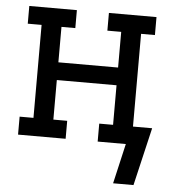

<svg xmlns="http://www.w3.org/2000/svg" viewBox="-51 -576 702 788"><g transform="rotate(5 300.0 -182.5)"><path d="M528 165H444L482 0H366V-74H423V-237H177V-74H234V0H38V-74H95V-457H38V-530H234V-456H177V-310H423V-457H366V-530H562V-456H505V-74H584Z"/></g></svg>

Font: Iosevka Curly Slab Extended
Style: Regular
Weight: 400
Width: 7
Monospace: yes
Designer: Belleve Invis
Foundry: Belleve Invis
Version: Version 11.1.0; ttfautohint (v1.8.3)